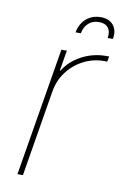

<svg xmlns="http://www.w3.org/2000/svg" viewBox="-82 -757 512 805"><g transform="rotate(10 174.0 -354.5)"><path d="M50.8 0 141.6 -545.9H165L150.4 -459H153.3Q179.2 -501.5 227.5 -527.1Q275.9 -552.7 332 -552.7Q336.4 -552.7 337.9 -552.7Q339.4 -552.7 343.8 -552.7L339.8 -530.3Q335.4 -529.8 334 -529.8Q332.5 -529.8 328.1 -530.3Q279.8 -530.3 238.8 -509Q197.8 -487.8 170.2 -450.9Q142.6 -414.1 134.8 -366.2L74.2 0ZM187.5 -627.9Q191.9 -652.3 204.6 -670.7Q217.3 -689 237.1 -699Q256.8 -709 280.8 -709Q316.9 -709 335 -686.8Q353 -664.6 346.7 -627.9H324.2Q329.1 -655.3 316.7 -671.4Q304.2 -687.5 277.3 -687.5Q250.5 -687.5 232.7 -671.4Q214.8 -655.3 210 -627.9Z"/></g></svg>

Font: Inter Tight Thin
Style: Italic
Weight: 250
Italic angle: -9.39999°
Designer: Rasmus Andersson
Foundry: rsms
Version: Version 3.004